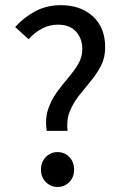

<svg xmlns="http://www.w3.org/2000/svg" viewBox="-20 -723 483 755"><path d="M163.6 -208.5Q156.7 -256.3 169.2 -293.2Q181.6 -330.1 203.4 -360.1Q225.1 -390.1 248.3 -417.2Q271.5 -444.3 287.6 -471.4Q303.7 -498.5 303.7 -530.3Q303.7 -570.8 279.3 -598.4Q254.9 -626 208 -626Q174.3 -626 145.3 -610.6Q116.2 -595.2 92.3 -568.8L39.6 -616.7Q72.8 -653.8 117.7 -678.2Q162.6 -702.6 219.2 -702.6Q297.4 -702.6 345.5 -658.4Q393.6 -614.3 393.6 -536.6Q393.6 -496.6 377.2 -464.6Q360.8 -432.6 336.9 -404.1Q313 -375.5 290.3 -346.7Q267.6 -317.9 254.2 -284.4Q240.7 -251 245.6 -208.5ZM206.1 12.2Q179.2 12.2 160.2 -7.1Q141.1 -26.4 141.1 -55.7Q141.1 -85.9 160.2 -105.5Q179.2 -125 206.1 -125Q233.9 -125 252.7 -105.5Q271.5 -85.9 271.5 -55.7Q271.5 -26.4 252.7 -7.1Q233.9 12.2 206.1 12.2Z"/></svg>

Font: Akatab Medium
Style: Regular
Weight: 500
Designer: SIL Global
Foundry: SIL Global
Version: Version 4.100